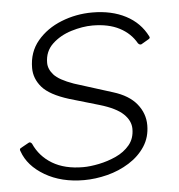

<svg xmlns="http://www.w3.org/2000/svg" viewBox="-45 -583 593 635"><g transform="rotate(-5 252.0 -265.0)"><path d="M209 10Q134 10 79.5 -22Q25 -54 8 -103Q4 -111 10 -114L37 -129Q40 -131 43 -129.5Q46 -128 48 -125Q67 -82 108 -57.5Q149 -33 210 -33Q233 -33 262.5 -39Q292 -45 319.5 -57.5Q347 -70 365 -91.5Q383 -113 383 -145Q383 -172 359.5 -194.5Q336 -217 282 -233L183 -262Q119 -282 94.5 -310.5Q70 -339 70 -374Q70 -427 101 -464Q132 -501 181 -520.5Q230 -540 284 -540Q348 -540 395 -515.5Q442 -491 465 -445Q467 -442 466 -439.5Q465 -437 461 -435L437 -421Q434 -420 431.5 -421Q429 -422 426 -425Q407 -459 370.5 -478Q334 -497 281 -497Q248 -497 210.5 -485.5Q173 -474 147 -449.5Q121 -425 121 -387Q121 -366 138 -347Q155 -328 203 -311L330 -271Q382 -255 407.5 -223.5Q433 -192 433 -153Q433 -113 413 -82.5Q393 -52 359.5 -31Q326 -10 286.5 0Q247 10 209 10Z"/></g></svg>

Font: Libre Franklin ExtraLight
Style: Italic
Weight: 250
Italic angle: -8°
Designer: Pablo Impallari, Rodrigo Fuenzalida, Nhung Nguyen
Foundry: Impallari Type
Version: Version 3.000